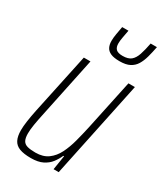

<svg xmlns="http://www.w3.org/2000/svg" viewBox="-183 -793 752 876"><g transform="rotate(30 193.0 -355.0)"><path d="M130 8Q93 8 70.5 -0.5Q48 -9 38 -28.5Q28 -48 28 -80Q28 -100 32 -128Q36 -156 43 -190L111 -510H146L80 -195Q72 -158 67.5 -130.5Q63 -103 63 -83Q63 -59 70 -46Q77 -33 93.5 -28.5Q110 -24 136 -24Q176 -24 202 -43Q228 -62 244 -94Q260 -126 270.5 -165.5Q281 -205 290 -246L346 -510H380L273 0H246L258 -75H254Q245 -54 230.5 -35Q216 -16 192 -4Q168 8 130 8ZM260 -577Q230 -577 213 -584.5Q196 -592 189 -606Q182 -620 182 -639Q182 -656 185.5 -676Q189 -696 193 -718H226Q222 -696 218.5 -677.5Q215 -659 215 -645Q215 -625 225 -615Q235 -605 260 -605Q289 -605 304 -617.5Q319 -630 327.5 -655.5Q336 -681 343 -718H376Q370 -687 363 -661.5Q356 -636 344.5 -617Q333 -598 313 -587.5Q293 -577 260 -577Z"/></g></svg>

Font: Saira Condensed Thin
Style: Italic
Weight: 250
Width: 3
Italic angle: -12°
Designer: Hector Gatti with collaboration of the Omnibus-Type team
Foundry: Omnibus-Type
Version: Version 1.101